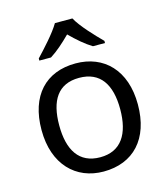

<svg xmlns="http://www.w3.org/2000/svg" viewBox="-115 -856 834 955"><g transform="rotate(-15 302.5 -378.0)"><path d="M347 -766H257C231 -721 171 -656 134 -617V-606H194C229 -628 265 -660 301 -696C337 -660 375 -627 410 -606H472V-617C434 -655 371 -721 347 -766ZM551 -269C551 -446 449 -546 304 -546C150 -546 55 -446 55 -269C55 -91 159 10 301 10C454 10 551 -91 551 -269ZM146 -269C146 -396 193 -472 302 -472C411 -472 460 -396 460 -269C460 -142 411 -63 303 -63C194 -63 146 -142 146 -269Z"/></g></svg>

Font: Noto Sans Hebrew Droid
Style: Bold
Weight: 700
Designer: Monotype Design Team
Foundry: Monotype Imaging Inc.
Version: Version 1.100